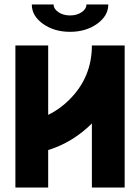

<svg xmlns="http://www.w3.org/2000/svg" viewBox="-20 -838 626 858"><path d="M537.1 -634.8V0H390.6V-286.1Q303.7 -200.7 195.3 -167.5V0H48.8V-634.8H195.3V-324.7Q247.1 -349.6 290.5 -393.1Q390.6 -493.2 390.6 -634.8ZM366.2 -817.9H463.9Q463.9 -767.1 413.8 -731.4Q363.8 -695.8 293 -695.8Q222.2 -695.8 172.1 -731.4Q122.1 -767.1 122.1 -817.9H219.7Q219.7 -797.9 241.5 -783.4Q263.2 -769 293 -769Q323.2 -769 344.7 -783.4Q366.2 -797.9 366.2 -817.9Z"/></svg>

Font: Audex
Style: Regular
Weight: 400
Designer: GGBotNet
Foundry: GGBotNet
Version: 1.00